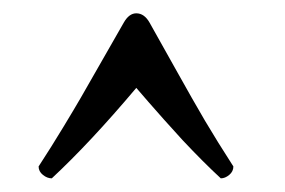

<svg xmlns="http://www.w3.org/2000/svg" viewBox="-20 -673 422 284"><path d="M181.6 -653.3Q193.4 -653.3 201.2 -639.6Q215.8 -613.8 240.7 -569.1Q265.6 -524.4 283.4 -494.1Q301.3 -463.9 325.2 -426.8Q325.2 -419.4 319.1 -414.3Q313 -409.2 306.6 -409.2Q281.2 -432.6 250 -465.8Q218.8 -500 200.2 -521.5L181.6 -543Q113.3 -461.9 56.6 -409.2Q49.8 -409.2 43.5 -414.3Q37.1 -419.4 37.1 -426.8Q56.2 -456.1 73.7 -485.1Q91.3 -514.2 99.6 -528.6Q107.9 -543 131.3 -584Q154.8 -625 163.1 -639.6Q170.9 -653.3 181.6 -653.3Z"/></svg>

Font: Amiri
Style: Bold Slanted
Weight: 700
Italic angle: 9°
Designer: Khaled Hosny
Version: Version 000.107